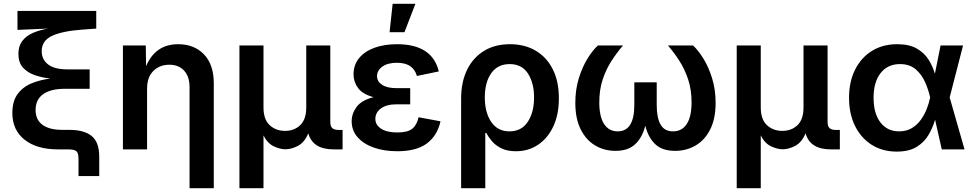

<svg xmlns="http://www.w3.org/2000/svg" viewBox="-20 -785 5123 1009"><path d="M392.6 140.1V49.8Q392.6 19 381.3 9.5Q370.1 0 335.4 0H284.7Q172.9 0 108.9 -51Q44.9 -102.1 44.9 -190.9Q44.9 -255.4 74.2 -293Q103.5 -330.6 149.2 -348.4Q194.8 -366.2 244.1 -372.1Q201.2 -377 162.8 -390.1Q124.5 -403.3 100.6 -429.9Q76.7 -456.5 76.7 -502Q76.7 -543 97.2 -569.8Q117.7 -596.7 153.1 -612.1Q188.5 -627.4 232.4 -634.8L71.8 -627.9V-727.5H485.8V-634.8L413.1 -629.4Q309.1 -622.1 254.2 -596.9Q199.2 -571.8 199.2 -515.6Q199.2 -472.2 232.9 -446.3Q266.6 -420.4 334.5 -420.4H451.2V-318.4H320.8Q246.6 -318.4 206.8 -290Q167 -261.7 167 -207Q167 -155.8 203.1 -129.2Q239.3 -102.5 307.6 -102.5H344.2Q422.4 -102.5 461.9 -70.1Q501.5 -37.6 501.5 38.1V140.1Z M752.9 -319.8V0H626V-545.9H746.1L747.6 -437Q796.4 -552.7 916.5 -552.7Q1001 -552.7 1052.2 -499Q1103.5 -445.3 1103.5 -347.2V204.1H976.1V-327.6Q976.1 -382.3 947.8 -413.6Q919.4 -444.8 869.6 -444.8Q818.8 -444.8 785.9 -412.1Q752.9 -379.4 752.9 -319.8Z M1238.3 204.1V-545.9H1364.7V-220.7Q1364.7 -157.2 1397.2 -127.2Q1429.7 -97.2 1478 -97.2Q1526.4 -97.2 1557.9 -127.4Q1589.4 -157.7 1589.4 -220.7V-545.9H1715.8V-144Q1715.8 -121.6 1726.1 -111.8Q1736.3 -102.1 1760.7 -102.1H1780.3V0H1732.9Q1623.5 0 1600.1 -84.5Q1580.1 -36.1 1545.4 -18.3Q1510.7 -0.5 1480.5 -0.5Q1451.7 -0.5 1418.7 -16.1Q1385.7 -31.7 1364.7 -73.2V204.1Z M2067.4 9.8Q1998.5 9.8 1944.6 -9.3Q1890.6 -28.3 1859.4 -63.7Q1828.1 -99.1 1828.1 -147.9Q1828.1 -188 1854 -223.1Q1879.9 -258.3 1942.9 -274.4Q1885.3 -290 1861.6 -322.5Q1837.9 -355 1837.9 -394Q1837.9 -444.3 1867.4 -480Q1897 -515.6 1948.5 -534.2Q2000 -552.7 2066.4 -552.7Q2251.5 -552.7 2286.1 -409.7L2170.9 -385.7Q2162.1 -418 2136.7 -436.5Q2111.3 -455.1 2065.4 -455.1Q2017.1 -455.1 1989.3 -434.8Q1961.4 -414.6 1961.4 -384.8Q1961.4 -356.9 1987.8 -339.4Q2014.2 -321.8 2063.5 -321.8H2135.7V-236.8H2063.5Q2011.2 -236.8 1981.9 -215.1Q1952.6 -193.4 1952.6 -160.2Q1952.6 -128.4 1982.9 -108.6Q2013.2 -88.9 2068.8 -88.9Q2122.6 -88.9 2146.7 -108.6Q2170.9 -128.4 2179.7 -168.9L2294.9 -147.5Q2278.3 -72.3 2223.4 -31.2Q2168.5 9.8 2067.4 9.8ZM2027.3 -615.7 2043.5 -765.1H2163.1L2105.5 -615.7Z M2403.3 204.1V-267.6Q2403.3 -353.5 2434.3 -417.5Q2465.3 -481.4 2522.7 -517.1Q2580.1 -552.7 2660.2 -552.7Q2737.3 -552.7 2795.2 -518.6Q2853 -484.4 2885 -420.9Q2917 -357.4 2917 -268.6Q2917 -182.6 2887.5 -120.1Q2857.9 -57.6 2807.1 -23.9Q2756.3 9.8 2691.9 9.8Q2644.5 9.8 2613.5 -6.1Q2582.5 -22 2564 -44.4Q2545.4 -66.9 2535.6 -86.4H2530.3V204.1ZM2657.2 -94.7Q2720.7 -94.7 2753.7 -145Q2786.6 -195.3 2786.6 -272.9Q2786.6 -348.6 2754.6 -398.4Q2722.7 -448.2 2658.2 -448.2Q2595.7 -448.2 2561.8 -400.6Q2527.8 -353 2527.8 -272.9Q2527.8 -193.8 2561.5 -144.3Q2595.2 -94.7 2657.2 -94.7Z M3214.8 7.8Q3155.3 7.8 3107.4 -20.8Q3059.6 -49.3 3031.5 -105.5Q3003.4 -161.6 3003.4 -244.6Q3003.4 -314 3021.7 -373.3Q3040 -432.6 3067.4 -477.1Q3094.7 -521.5 3122.1 -545.9H3253.9Q3220.7 -507.3 3192.4 -463.1Q3164.1 -418.9 3146.7 -365.7Q3129.4 -312.5 3129.4 -246.6Q3129.4 -172.4 3154.5 -133.5Q3179.7 -94.7 3226.1 -94.7Q3313.5 -94.7 3313.5 -233.9V-352.5H3431.2V-233.9Q3431.2 -165 3451.7 -129.9Q3472.2 -94.7 3516.6 -94.7Q3564 -94.7 3589.1 -133.5Q3614.3 -172.4 3614.3 -246.6Q3614.3 -313.5 3596.4 -367.4Q3578.6 -421.4 3550.3 -465.3Q3522 -509.3 3490.2 -545.9H3622.1Q3648.4 -522 3675.8 -478.3Q3703.1 -434.6 3721.9 -375Q3740.7 -315.4 3740.7 -244.6Q3740.7 -161.6 3712.6 -105.5Q3684.6 -49.3 3636.2 -20.8Q3587.9 7.8 3527.8 7.8Q3459 7.8 3422.4 -28.3Q3385.7 -64.5 3371.1 -124.5Q3356 -63.5 3318.8 -27.8Q3281.7 7.8 3214.8 7.8Z M3851.6 204.1V-545.9H3978V-220.7Q3978 -157.2 4010.5 -127.2Q4043 -97.2 4091.3 -97.2Q4139.6 -97.2 4171.1 -127.4Q4202.6 -157.7 4202.6 -220.7V-545.9H4329.1V-144Q4329.1 -121.6 4339.4 -111.8Q4349.6 -102.1 4374 -102.1H4393.6V0H4346.2Q4236.8 0 4213.4 -84.5Q4193.4 -36.1 4158.7 -18.3Q4124 -0.5 4093.8 -0.5Q4064.9 -0.5 4032 -16.1Q3999 -31.7 3978 -73.2V204.1Z M4692.4 11.7Q4617.7 11.7 4561.3 -23.9Q4504.9 -59.6 4473.4 -123Q4441.9 -186.5 4441.9 -271Q4441.9 -355.5 4473.6 -418.9Q4505.4 -482.4 4562.3 -517.6Q4619.1 -552.7 4694.8 -552.7Q4758.8 -552.7 4798.6 -529.5Q4838.4 -506.3 4860.4 -470.7Q4882.3 -435.1 4893.1 -397.5L4922.9 -545.9H5041L4970.7 -272.9L5048.8 0H4929.2L4894 -156.2Q4883.3 -117.7 4861.3 -78.9Q4839.4 -40 4799.1 -14.2Q4758.8 11.7 4692.4 11.7ZM4868.2 -272.9 4867.7 -274.4Q4859.4 -312.5 4841.8 -352.8Q4824.2 -393.1 4792.2 -420.7Q4760.3 -448.2 4709.5 -448.2Q4645 -448.2 4607.9 -401.1Q4570.8 -354 4570.8 -271.5Q4570.8 -189 4606.7 -141.8Q4642.6 -94.7 4705.1 -94.7Q4743.2 -94.7 4771.2 -111.3Q4799.3 -127.9 4818.8 -155Q4838.4 -182.1 4850.3 -212.9Q4862.3 -243.7 4867.7 -271.5Z"/></svg>

Font: Inter SemiBold
Style: Regular
Weight: 600
Designer: Rasmus Andersson
Foundry: rsms
Version: Version 4.001;git-9221beed3